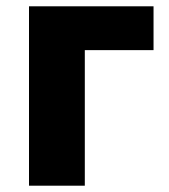

<svg xmlns="http://www.w3.org/2000/svg" viewBox="-20 -589 537 609"><path d="M72 -569H467V-430H249V0H72Z"/></svg>

Font: KaiGen Gothic KR Heavy
Style: Heavy
Weight: 900
Designer: Ryoko NISHIZUKA  (kana & ideographs); Paul D. Hunt (Latin, Greek & Cyrillic); Wenlong ZHANG  (bopomofo); Sandoll Communi
Foundry: Adobe Systems Incorporated
Version: Version 1.002 March 28, 2018